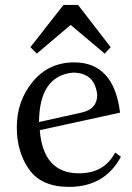

<svg xmlns="http://www.w3.org/2000/svg" viewBox="-20 -729 523 759"><path d="M252.9 9.8Q144 9.8 95.2 -59.1Q46.4 -127.9 46.4 -226.1Q46.4 -329.6 109.4 -406Q172.4 -482.4 273.4 -482.4Q430.2 -482.4 454.6 -283.7L137.2 -214.4Q150.9 -43.9 292 -43.9Q392.6 -43.9 435.1 -126L458 -109.4Q394 9.8 252.9 9.8ZM134.3 -246.6 303.2 -284.2Q364.3 -297.9 364.3 -354Q355 -441.9 267.6 -441.9Q135.3 -428.2 134.3 -246.6ZM394 -517.1 259.3 -630.4 125.5 -517.1 100.1 -542.5 231 -709.5H288.6L417.5 -542.5Z"/></svg>

Font: Kelvinch
Style: Regular
Weight: 400
Designer: Paul James MIller
Foundry: High-Logic / Made with FontCreator
Version: Version 3.30 September 23, 2016